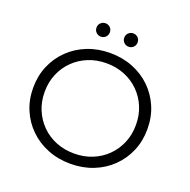

<svg xmlns="http://www.w3.org/2000/svg" viewBox="-149 -1011 1149 1162"><g transform="rotate(20 425.5 -430.0)"><path d="M425.3 6.4Q346.1 6.4 278.8 -20.4Q211.5 -47.2 161.9 -95.5Q112.2 -143.7 84.7 -208.4Q57.1 -273.2 57.1 -350Q57.1 -426.8 84.7 -491.6Q112.2 -556.3 161.9 -604.6Q211.6 -653 278.8 -679.7Q345.9 -706.4 425.2 -706.4Q504.4 -706.4 571.4 -679.8Q638.4 -653.2 687.9 -605Q737.5 -556.8 765.1 -491.9Q792.7 -427 792.7 -349.9Q792.7 -272.9 765.1 -208Q737.5 -143.2 687.9 -95Q638.4 -46.8 571.4 -20.2Q504.4 6.4 425.3 6.4ZM425.2 -59.6Q488.1 -59.6 541.6 -81.3Q595.2 -103 634.9 -142.5Q674.6 -181.9 696.7 -234.7Q718.8 -287.4 718.8 -350.2Q718.8 -412.9 696.8 -465.5Q674.8 -518 635 -557.5Q595.3 -597 541.7 -618.7Q488.1 -640.4 425.2 -640.4Q362.2 -640.4 308.5 -618.6Q254.8 -596.9 215 -557.4Q175.1 -517.9 153 -465.3Q130.9 -412.7 130.9 -350.2Q130.9 -287.6 153 -234.9Q175.1 -182.2 214.9 -142.5Q254.7 -102.8 308.4 -81.2Q362.2 -59.6 425.2 -59.6ZM514.5 -779.7Q497.2 -779.7 484.4 -791.9Q471.5 -804.2 471.5 -822.7Q471.5 -841.6 484.4 -853.6Q497.2 -865.7 514.5 -865.7Q532.3 -865.7 544.9 -853.6Q557.5 -841.6 557.5 -822.7Q557.5 -804.2 544.9 -791.9Q532.3 -779.7 514.5 -779.7ZM335.8 -779.7Q318.4 -779.7 305.6 -791.9Q292.8 -804.2 292.8 -822.7Q292.8 -841.6 305.6 -853.6Q318.4 -865.7 335.8 -865.7Q353.6 -865.7 366.2 -853.6Q378.8 -841.6 378.8 -822.7Q378.8 -804.2 366.2 -791.9Q353.6 -779.7 335.8 -779.7Z"/></g></svg>

Font: Montserrat Thin
Style: Regular
Weight: 100
Designer: Julieta Ulanovsky
Foundry: Julieta Ulanovsky
Version: Version 9.000